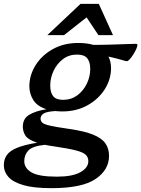

<svg xmlns="http://www.w3.org/2000/svg" viewBox="-86 -749 736 1001"><path d="M182.5 232Q89.5 232 35.2 216Q-19 200 -42.5 173Q-66 146 -66 112.5Q-66 81.5 -50.2 59.2Q-34.5 37 3.2 21.5Q41 6 107.5 -5Q59.5 -21 46.2 -42.5Q33 -64 33 -88.5Q33 -130.5 66.2 -150.5Q99.5 -170.5 156 -179.5Q108 -195 87.8 -227.2Q67.5 -259.5 67 -298Q67 -357 99.5 -409Q132 -461 189.5 -493Q247 -525 321.5 -525Q367 -525 400.5 -515Q448.5 -515 494.2 -516.5Q540 -518 574.5 -519.2Q609 -520.5 622.5 -520.5Q630.5 -520.5 630.5 -514Q630.5 -507 624.2 -493.2Q618 -479.5 608.8 -464.8Q599.5 -450 590.2 -440Q581 -430 575.5 -430Q570 -430 547.2 -437Q524.5 -444 479.5 -454Q492.5 -428.5 493 -395Q493 -336 460.5 -284.2Q428 -232.5 370.5 -200.2Q313 -168 238.5 -168Q220 -168 203.5 -170Q158 -167.5 141.8 -157.2Q125.5 -147 125.5 -130.5Q125.5 -117.5 135 -109Q144.5 -100.5 176.2 -93.5Q208 -86.5 273.5 -77Q354.5 -65.5 400 -46.8Q445.5 -28 464 -0.8Q482.5 26.5 482.5 63Q482.5 137 411.8 184.5Q341 232 182.5 232ZM245 -228.5Q286.5 -229 318 -252.8Q349.5 -276.5 367 -313.5Q384.5 -350.5 384.5 -390Q384 -428 368 -446.2Q352 -464.5 315.5 -464.5Q273.5 -464.5 242.2 -440.8Q211 -417 193.5 -380Q176 -343 176 -303.5Q176 -265 192 -246.5Q208 -228 245 -228.5ZM40.5 91Q40.5 127.5 78.2 149.8Q116 172 211 172Q291.5 172 333 148.8Q374.5 125.5 374.5 91Q374.5 71 361.2 58Q348 45 309.2 35Q270.5 25 195 14Q169.5 10.5 148 6Q84 12.5 62.2 35.2Q40.5 58 40.5 91ZM161 -566 334 -729H429L503 -566H427L365.5 -658.5L248 -566Z"/></svg>

Font: Newsreader 6pt Medium
Style: Italic
Weight: 500
Italic angle: -17°
Designer: Hugues Gentile
Foundry: Production Type
Version: Version 1.003; ttfautohint (v1.8.3)